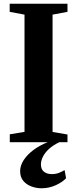

<svg xmlns="http://www.w3.org/2000/svg" viewBox="-20 -763 414 1030"><path d="M111.5 -55.5V-684.5L32 -699.5V-743H342V-699.5L262 -684.5V-55L342 -41.5V0H32.5V-42.5ZM202.5 247Q175 247 148.5 237.2Q122 227.5 105 207.2Q88 187 88 155Q88 125 107.5 95.2Q127 65.5 161 40.5Q195 15.5 238 -1L263 -5L300.5 -1Q265.5 15 243 35.8Q220.5 56.5 210 78Q199.5 99.5 199.5 119.5Q199.5 145.5 215.8 158.2Q232 171 258.5 171Q278.5 171 295 164.8Q311.5 158.5 326.5 149.5L334.5 193Q316 213.5 280 230.2Q244 247 202.5 247Z"/></svg>

Font: Merriweather 72pt
Style: Bold
Weight: 700
Version: Version 2.100